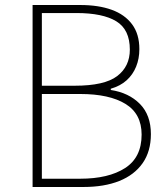

<svg xmlns="http://www.w3.org/2000/svg" viewBox="-20 -746 672 766"><path d="M110 0V-726H300Q373 -726 425.5 -707Q478 -688 507 -649Q536 -610 536 -550Q536 -512 523 -480Q510 -448 485 -425.5Q460 -403 422 -392V-387Q494 -376 538 -331.5Q582 -287 582 -211Q582 -142 549 -95Q516 -48 456 -24Q396 0 313 0ZM147 -404H278Q397 -404 447.5 -442.5Q498 -481 498 -548Q498 -628 444 -661Q390 -694 285 -694H147ZM147 -33H300Q413 -33 479 -75.5Q545 -118 545 -209Q545 -292 480.5 -331.5Q416 -371 300 -371H147Z"/></svg>

Font: Noto Sans SC Thin
Style: Regular
Weight: 100
Designer: Ryoko NISHIZUKA 西塚涼子 (kana, bopomofo & ideographs); Paul D. Hunt (Latin, Greek & Cyrillic); Sandoll Communications 산돌커뮤니
Foundry: Adobe
Version: Version 2.004-H2;hotconv 1.0.118;makeotfexe 2.5.65603